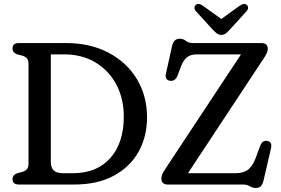

<svg xmlns="http://www.w3.org/2000/svg" viewBox="-20 -913 1392 950"><path d="M42 -27Q42 -47.5 65.5 -56L91 -62.5Q105.5 -67 113.2 -76Q121 -85 121 -102V-598Q121 -615 113.2 -624Q105.5 -633 91 -637.5L65.5 -644Q42 -652.5 42 -673Q42 -700 73.5 -700H306.5Q426.5 -700 517 -652.2Q607.5 -604.5 657.5 -521.5Q707.5 -438.5 707.5 -332Q707.5 -237.5 665.8 -162.5Q624 -87.5 543.5 -43.8Q463 0 347 0H73.5Q42 0 42 -27ZM340.5 -56Q459.5 -56 526 -131.2Q592.5 -206.5 592.5 -335.5Q592.5 -425.5 555.5 -495Q518.5 -564.5 452 -604.2Q385.5 -644 296.5 -644H231.5V-111Q231.5 -56 290 -56ZM1287.5 -628 910 -56H1146.5Q1182 -56 1205.2 -72Q1228.5 -88 1245 -131L1268.5 -194.5Q1279.5 -220 1303 -215.5Q1329 -210.5 1320.5 -177.5L1284 -20Q1279 -0.5 1270.5 8.2Q1262 17 1245.5 17Q1229.5 17 1216.2 8.5Q1203 0 1182.5 0H810.5Q778.5 0 778.5 -30.5Q778.5 -41.5 783.5 -52.2Q788.5 -63 796.5 -75L1172.5 -644H954Q924.5 -644 906.5 -630.5Q888.5 -617 876.5 -587L858.5 -539Q846 -509 820 -513.5Q794.5 -518.5 801 -548.5L831 -684Q839 -721.5 869 -721.5Q886.5 -721.5 899.8 -710.8Q913 -700 935 -700H1272.5Q1305 -700 1305 -671Q1305 -654 1287.5 -628ZM1117.5 -767Q1106.5 -755 1097.5 -747.8Q1088.5 -740.5 1075.5 -740.5Q1061.5 -740.5 1052.5 -747.8Q1043.5 -755 1032 -767L950 -857Q941.5 -866.5 942.2 -875.2Q943 -884 948.5 -888.5Q961.5 -900 983.5 -885L1075 -819L1166.5 -885Q1188.5 -899.5 1201.5 -888.5Q1207 -884 1207.5 -875.2Q1208 -866.5 1199.5 -857Z"/></svg>

Font: Fraunces 72pt S100
Style: Regular
Weight: 400
Version: Version 1.000; ttfautohint (v1.8.3)